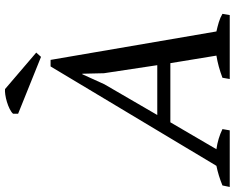

<svg xmlns="http://www.w3.org/2000/svg" viewBox="-154 -828 933 763"><g transform="rotate(-90 312.5 -446.5)"><path d="M176 0H-49L-43 -29Q-4 -45 35 -53L430 -712H456L569 -53Q587 -49 605.5 -43.5Q624 -38 639 -29L634 0H380L385 -29Q430 -46 473 -53L443 -236H208L101 -53Q144 -47 181 -29ZM237 -288H435L403 -500L401 -586H399L359 -498ZM485 -769 468 -750 242 -841V-861Q248 -868 261 -874.5Q274 -881 289 -885.5Q304 -890 318 -892Q332 -894 340 -893Z"/></g></svg>

Font: PTSerifItalic
Style: Italic
Weight: 400
Italic angle: -12°
Designer: A.Korolkova, O.Umpeleva, V.Yefimov
Foundry: ParaType Ltd
Version: Version 1.000W OFL